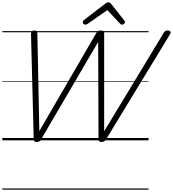

<svg xmlns="http://www.w3.org/2000/svg" viewBox="-20 -1195 1473 1635"><path d="M292 14Q280 14 273.5 8.5Q267 3 267 -13L244 -907Q244 -922 251 -928.5Q258 -935 273 -935Q288 -935 292.5 -930Q297 -925 298 -912L315 -79L799 -912Q808 -926 815.5 -930.5Q823 -935 838 -935Q855 -935 861 -930Q867 -925 867 -912V-77L1372 -912Q1380 -926 1388 -930.5Q1396 -935 1409 -935Q1425 -935 1431 -926Q1437 -917 1427 -902L883 -8Q875 4 867 9Q859 14 844 14Q832 14 825.5 8.5Q819 3 819 -13L816 -838L330 -8Q323 4 315 9Q307 14 292 14ZM706 -985Q697 -985 691 -992Q685 -999 685 -1006Q685 -1012 687 -1015.5Q689 -1019 693 -1023L873 -1161Q882 -1169 889 -1172Q896 -1175 904 -1175Q911 -1175 916.5 -1171.5Q922 -1168 928 -1160L1038 -1021Q1041 -1017 1042.5 -1013Q1044 -1009 1044 -1005Q1044 -996 1035.5 -990.5Q1027 -985 1020 -985Q1014 -985 1009.5 -987.5Q1005 -990 1001 -995L894 -1109L728 -993Q721 -989 716 -987Q711 -985 706 -985ZM0 410H1245V420H0ZM0 -20H1245V0H0ZM0 -505H1245V-500H0ZM0 -930H1245V-920H0Z"/></svg>

Font: Playwrite DE LA Guides
Style: Regular
Weight: 400
Designer: Veronika Burian, José Scaglione
Foundry: TypeTogether
Version: Version 1.003